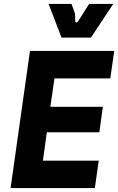

<svg xmlns="http://www.w3.org/2000/svg" viewBox="-20 -960 603 980"><path d="M34 0 133 -700H563L543 -560H258L237 -415H505L487 -285H219L199 -140H484L464 0ZM294 -768 228 -940H345L363 -890L364 -853Q364 -847 369.5 -846Q375 -845 379 -852L435 -940H558L444 -768Z"/></svg>

Font: Finlandica
Style: Bold Italic
Weight: 700
Italic angle: -8°
Designer: Niklas Ekholm, Juho Hiilivirta, Jaakko Suomalainen
Foundry: Helsinki Type Studio
Version: Version 1.064; ttfautohint (v1.8.4.7-5d5b)